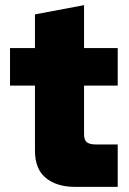

<svg xmlns="http://www.w3.org/2000/svg" viewBox="-20 -727 501 747"><path d="M271 0Q201 0 158.5 -34.5Q116 -69 116 -141V-394H19V-540H116V-671L307 -707V-540H438V-394H307V-205Q307 -182 318 -173.5Q329 -165 352 -165H438V0Z"/></svg>

Font: Mona Sans Expanded ExtraBold
Style: Regular
Weight: 800
Width: 7
Designer: Deni Anggara
Foundry: GitHub
Version: Version 1.001; ttfautohint (v1.8.4.7-5d5b);gftools[0.9.33]